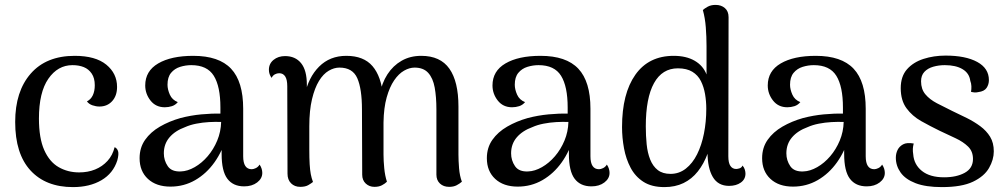

<svg xmlns="http://www.w3.org/2000/svg" viewBox="-20 -751 4112 784"><path d="M278 13Q167 13 104.5 -55Q42 -123 42 -253Q42 -378 105.5 -450.5Q169 -523 285 -523Q370 -523 414 -487Q458 -451 458 -396Q458 -360 438 -338Q418 -316 386 -316Q372 -316 357.5 -321Q343 -326 335 -337Q351 -345 359 -362Q367 -379 367 -403Q367 -432 354.5 -450.5Q342 -469 322 -477Q302 -485 276 -485Q216 -485 177.5 -429.5Q139 -374 139 -267Q139 -187 160.5 -138.5Q182 -90 219.5 -68.5Q257 -47 303 -47Q339 -47 368.5 -59Q398 -71 419 -94Q440 -117 448 -150Q458 -146 462 -134Q466 -122 459 -96Q442 -43 394 -15Q346 13 278 13Z M977 10Q932 10 908.5 -21Q885 -52 885 -122V-202L905 -194Q889 -135 856 -88.5Q823 -42 777 -15.5Q731 11 676 11Q618 11 584 -20.5Q550 -52 550 -105Q550 -148 572.5 -180Q595 -212 633 -234Q671 -256 717 -269Q759 -280 802 -284Q845 -288 880 -287V-312Q880 -398 853 -441.5Q826 -485 761 -485Q738 -485 715.5 -478Q693 -471 678.5 -453.5Q664 -436 664 -405Q664 -386 673.5 -364.5Q683 -343 706 -334Q696 -322 682 -317.5Q668 -313 653 -313Q616 -313 594.5 -340.5Q573 -368 573 -402Q573 -461 626 -492Q679 -523 769 -523Q874 -523 923.5 -470.5Q973 -418 973 -307V-113Q973 -60 1008 -60Q1015 -60 1024.5 -64.5Q1034 -69 1040 -79Q1046 -70 1048.5 -61.5Q1051 -53 1051 -45Q1051 -22 1030 -6Q1009 10 977 10ZM719 -51Q746 -52 775 -68.5Q804 -85 828 -113Q852 -141 867 -177Q882 -213 883 -253Q860 -254 833.5 -252.5Q807 -251 781.5 -246Q756 -241 736 -232Q695 -217 672 -190Q649 -163 649 -125Q649 -96 665 -72.5Q681 -49 719 -51Z M1852 -120Q1852 -95 1854.5 -64Q1857 -33 1866 -9Q1857 -1 1844.5 5.5Q1832 12 1814 12Q1791 12 1776.5 -1.5Q1762 -15 1762 -38V-304Q1762 -355 1755 -393.5Q1748 -432 1728.5 -453.5Q1709 -475 1673 -475Q1652 -475 1630 -462.5Q1608 -450 1589.5 -423Q1571 -396 1559 -353.5Q1547 -311 1546 -251V-120Q1546 -95 1549 -64Q1552 -33 1560 -9Q1552 -1 1539.5 5.5Q1527 12 1509 12Q1488 12 1473.5 -1.5Q1459 -15 1459 -38L1458 -304Q1458 -388 1439 -431.5Q1420 -475 1366 -475Q1344 -475 1322 -462Q1300 -449 1282.5 -420.5Q1265 -392 1254 -346Q1243 -300 1243 -235Q1243 -178 1243 -141Q1243 -104 1244.5 -80Q1246 -56 1249 -40Q1252 -24 1258 -8Q1252 -3 1239.5 4.5Q1227 12 1206 12Q1183 12 1168.5 -2.5Q1154 -17 1154 -42L1153 -399Q1153 -426 1144.5 -439Q1136 -452 1120 -452Q1111 -452 1102.5 -447.5Q1094 -443 1089 -433Q1078 -448 1078 -466Q1078 -491 1097 -506.5Q1116 -522 1144 -522Q1186 -522 1209.5 -493Q1233 -464 1233 -405V-345L1224 -361Q1239 -435 1283 -479Q1327 -523 1394 -523Q1465 -523 1501 -481Q1537 -439 1544 -360L1530 -363Q1539 -412 1562 -447.5Q1585 -483 1620 -503Q1655 -523 1700 -523Q1778 -523 1815 -470.5Q1852 -418 1852 -316Z M2395 10Q2350 10 2326.5 -21Q2303 -52 2303 -122V-202L2323 -194Q2307 -135 2274 -88.5Q2241 -42 2195 -15.5Q2149 11 2094 11Q2036 11 2002 -20.5Q1968 -52 1968 -105Q1968 -148 1990.5 -180Q2013 -212 2051 -234Q2089 -256 2135 -269Q2177 -280 2220 -284Q2263 -288 2298 -287V-312Q2298 -398 2271 -441.5Q2244 -485 2179 -485Q2156 -485 2133.5 -478Q2111 -471 2096.5 -453.5Q2082 -436 2082 -405Q2082 -386 2091.5 -364.5Q2101 -343 2124 -334Q2114 -322 2100 -317.5Q2086 -313 2071 -313Q2034 -313 2012.5 -340.5Q1991 -368 1991 -402Q1991 -461 2044 -492Q2097 -523 2187 -523Q2292 -523 2341.5 -470.5Q2391 -418 2391 -307V-113Q2391 -60 2426 -60Q2433 -60 2442.5 -64.5Q2452 -69 2458 -79Q2464 -70 2466.5 -61.5Q2469 -53 2469 -45Q2469 -22 2448 -6Q2427 10 2395 10ZM2137 -51Q2164 -52 2193 -68.5Q2222 -85 2246 -113Q2270 -141 2285 -177Q2300 -213 2301 -253Q2278 -254 2251.5 -252.5Q2225 -251 2199.5 -246Q2174 -241 2154 -232Q2113 -217 2090 -190Q2067 -163 2067 -125Q2067 -96 2083 -72.5Q2099 -49 2137 -51Z M2693 13Q2641 13 2607.5 -8.5Q2574 -30 2555 -66Q2536 -102 2528 -145.5Q2520 -189 2520 -232Q2520 -369 2574.5 -446Q2629 -523 2731 -523Q2782 -523 2816.5 -503Q2851 -483 2865 -447V-563Q2865 -601 2862 -639.5Q2859 -678 2850 -710Q2856 -716 2869.5 -723.5Q2883 -731 2902 -731Q2925 -731 2940 -718Q2955 -705 2955 -681L2954 -113Q2954 -86 2962.5 -73.5Q2971 -61 2986 -61Q2991 -61 2999.5 -63.5Q3008 -66 3012 -75Q3019 -67 3021.5 -58Q3024 -49 3024 -42Q3024 -19 3005 -5.5Q2986 8 2957 8Q2912 8 2890.5 -28.5Q2869 -65 2869 -130V-211L2891 -218Q2885 -166 2869.5 -124Q2854 -82 2829.5 -51Q2805 -20 2771 -3.5Q2737 13 2693 13ZM2718 -41Q2753 -41 2780.5 -62.5Q2808 -84 2826.5 -121Q2845 -158 2854.5 -206Q2864 -254 2864 -307Q2864 -337 2859 -366.5Q2854 -396 2842 -420Q2830 -444 2807 -458Q2784 -472 2748 -472Q2684 -472 2650.5 -411.5Q2617 -351 2617 -235Q2617 -197 2620.5 -162Q2624 -127 2635 -99.5Q2646 -72 2666 -56.5Q2686 -41 2718 -41Z M3519 10Q3474 10 3450.5 -21Q3427 -52 3427 -122V-202L3447 -194Q3431 -135 3398 -88.5Q3365 -42 3319 -15.5Q3273 11 3218 11Q3160 11 3126 -20.5Q3092 -52 3092 -105Q3092 -148 3114.5 -180Q3137 -212 3175 -234Q3213 -256 3259 -269Q3301 -280 3344 -284Q3387 -288 3422 -287V-312Q3422 -398 3395 -441.5Q3368 -485 3303 -485Q3280 -485 3257.5 -478Q3235 -471 3220.5 -453.5Q3206 -436 3206 -405Q3206 -386 3215.5 -364.5Q3225 -343 3248 -334Q3238 -322 3224 -317.5Q3210 -313 3195 -313Q3158 -313 3136.5 -340.5Q3115 -368 3115 -402Q3115 -461 3168 -492Q3221 -523 3311 -523Q3416 -523 3465.5 -470.5Q3515 -418 3515 -307V-113Q3515 -60 3550 -60Q3557 -60 3566.5 -64.5Q3576 -69 3582 -79Q3588 -70 3590.5 -61.5Q3593 -53 3593 -45Q3593 -22 3572 -6Q3551 10 3519 10ZM3261 -51Q3288 -52 3317 -68.5Q3346 -85 3370 -113Q3394 -141 3409 -177Q3424 -213 3425 -253Q3402 -254 3375.5 -252.5Q3349 -251 3323.5 -246Q3298 -241 3278 -232Q3237 -217 3214 -190Q3191 -163 3191 -125Q3191 -96 3207 -72.5Q3223 -49 3261 -51Z M3826 13Q3760 13 3718.5 -3Q3677 -19 3657.5 -46.5Q3638 -74 3638 -107Q3638 -124 3645 -138.5Q3652 -153 3667.5 -161.5Q3683 -170 3711 -165Q3708 -154 3707.5 -143.5Q3707 -133 3709 -121Q3712 -79 3744.5 -53Q3777 -27 3835 -27Q3886 -27 3919.5 -45.5Q3953 -64 3953 -102Q3953 -133 3933 -152.5Q3913 -172 3882 -186.5Q3851 -201 3817 -217Q3778 -236 3741.5 -256.5Q3705 -277 3681.5 -309Q3658 -341 3658 -391Q3658 -439 3683.5 -468Q3709 -497 3751 -510.5Q3793 -524 3841 -524Q3923 -524 3970.5 -498Q4018 -472 4018 -424Q4018 -406 4008.5 -392Q3999 -378 3975 -375Q3967 -373 3960 -373.5Q3953 -374 3945 -376Q3947 -387 3946.5 -399Q3946 -411 3942 -421Q3938 -452 3910.5 -468.5Q3883 -485 3838 -485Q3813 -485 3790.5 -478.5Q3768 -472 3754.5 -457.5Q3741 -443 3741 -419Q3741 -387 3758.5 -366Q3776 -345 3805.5 -329.5Q3835 -314 3868 -298Q3898 -284 3928 -269Q3958 -254 3983 -235.5Q4008 -217 4023 -192.5Q4038 -168 4038 -133Q4038 -99 4018.5 -65Q3999 -31 3953 -9Q3907 13 3826 13Z"/></svg>

Font: Arima Thin Medium
Style: Regular
Weight: 500
Version: Version 1.100